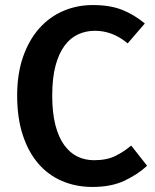

<svg xmlns="http://www.w3.org/2000/svg" viewBox="-20 -726 614 761"><path d="M353 -91Q404 -91 438.5 -108.5Q473 -126 500 -149L563 -69Q528 -36 475 -10.5Q422 15 347 15Q281 15 226 -8.5Q171 -32 131.5 -78Q92 -124 70 -191.5Q48 -259 48 -347Q48 -434 71.5 -501Q95 -568 135.5 -613.5Q176 -659 230.5 -682.5Q285 -706 348 -706Q416 -706 464 -687Q512 -668 554 -633L486 -554Q427 -604 356 -604Q321 -604 290 -590Q259 -576 236 -545Q213 -514 200 -465.5Q187 -417 187 -347Q187 -279 199.5 -230.5Q212 -182 234.5 -151Q257 -120 287 -105.5Q317 -91 353 -91Z"/></svg>

Font: Qnwhxotralxmqkhsjrfbfhwcoqn
Style: Regular
Weight: 500
Designer: Carrois Corporate & Edenspiekermann
Foundry: Carrois Corporate GbR & Edenspiekermann AG
Version: Version 2.001